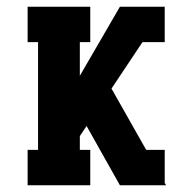

<svg xmlns="http://www.w3.org/2000/svg" viewBox="-20 -550 540 570"><path d="M62 0V-105H93V-425H62V-530H248V-425H217V-325L336 -530H469V-425H403L311 -287L414 -105H469V-7L473 0H336L237 -176L217 -146V-105H248V0Z"/></svg>

Font: Iosevka Slab Extrabold
Style: Regular
Weight: 800
Monospace: yes
Designer: Belleve Invis
Foundry: Belleve Invis
Version: Version 11.1.1; ttfautohint (v1.8.3)